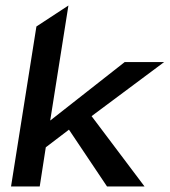

<svg xmlns="http://www.w3.org/2000/svg" viewBox="-20 -676 615 696"><path d="M124 0 146 -142 230 -206 368 0H504L312 -255L575 -451H432L162 -239L228 -656L112 -580L20 0Z"/></svg>

Font: Charger Pro
Style: BlkObl
Weight: 900
Designer: Jasper
Foundry: Cannot Into Space Fonts
Version: Version 1.09